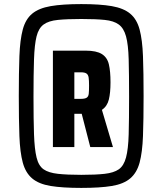

<svg xmlns="http://www.w3.org/2000/svg" viewBox="-20 -837 795 940"><path d="M378 83Q286 83 228 73.5Q170 64 137.5 36.5Q105 9 91.5 -41Q78 -91 75 -171Q72 -251 72 -367Q72 -482 75 -562Q78 -642 91.5 -692.5Q105 -743 137.5 -770Q170 -797 228 -807Q286 -817 378 -817Q470 -817 527.5 -807Q585 -797 617.5 -770Q650 -743 663.5 -692.5Q677 -642 680 -562Q683 -482 683 -367Q683 -251 680 -171Q677 -91 663.5 -41Q650 9 617.5 36.5Q585 64 527.5 73.5Q470 83 378 83ZM378 19Q448 19 492.5 14Q537 9 561.5 -8Q586 -25 597 -66Q608 -107 610 -179.5Q612 -252 612 -363Q612 -474 610 -546.5Q608 -619 597 -659Q586 -699 561.5 -717Q537 -735 492.5 -739.5Q448 -744 378 -744Q309 -744 263.5 -739.5Q218 -735 193.5 -717Q169 -699 159 -659Q149 -619 146.5 -546.5Q144 -474 144 -363Q144 -252 146.5 -179.5Q149 -107 159 -66Q169 -25 193.5 -8Q218 9 263.5 14Q309 19 378 19ZM239 -117V-589H400Q452 -589 478.5 -572.5Q505 -556 513 -522Q521 -488 521 -434Q521 -383 513 -350Q505 -317 479 -299L533 -117H422L380 -280H344V-117ZM344 -353H376Q395 -353 404 -358.5Q413 -364 414.5 -378Q416 -392 416 -418Q416 -443 414 -457Q412 -471 403.5 -477Q395 -483 376 -483H344Z"/></svg>

Font: Farlight84_Sys_V01
Style: Bold
Weight: 700
Designer: Monotype Design Team, Nadine Chahine and Nizar Qandah
Foundry: Monotype Imaging Inc.
Version: Version 2.004;October 31, 2024;FontCreator 14.0.0.2814 64-bi